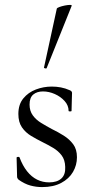

<svg xmlns="http://www.w3.org/2000/svg" viewBox="-20 -751 378 782"><path d="M100.4 -325.2Q100.4 -299.4 113.5 -281.3Q126.6 -263.2 147.4 -250.5Q168.2 -237.8 190.8 -225.6Q216.6 -213.2 239.8 -198.5Q263 -183.8 278.2 -163.4Q293.4 -143 293.4 -110.4Q293.4 -78.4 277.3 -50.7Q261.2 -23 229.4 -6Q197.6 11 151.6 11Q127.4 11 104 4.7Q80.6 -1.6 55.6 -19.2Q53.6 -21.2 51.6 -24.2Q49.6 -27.2 49.6 -31.2L47.6 -108.6Q47.6 -111.6 53.1 -112.1Q58.6 -112.6 59.6 -109.8Q72.2 -76.2 90.2 -53.5Q108.2 -30.8 130.9 -19.5Q153.6 -8.2 180.4 -8.2Q212.4 -8.2 229.8 -23.9Q247.2 -39.6 245.6 -71.2Q244.8 -100 231.1 -118.1Q217.4 -136.2 196.8 -148.5Q176.2 -160.8 153.8 -171.8Q129.2 -184 106.6 -197.6Q84 -211.2 69.4 -232.3Q54.8 -253.4 54.8 -286.8Q54.8 -325.6 75 -350.2Q95.2 -374.8 126.3 -386.6Q157.4 -398.4 191 -398.4Q209.8 -398.4 227.9 -395Q246 -391.6 264.4 -383.4Q273.4 -379.6 273.4 -372.4Q273.4 -356.4 272.4 -338.5Q271.4 -320.6 271.4 -299.4Q271.4 -297.2 265.4 -297.2Q259.4 -297.2 259.4 -299.4Q259.4 -321.6 243.1 -339.6Q226.8 -357.6 203 -368.1Q179.2 -378.6 155 -378.6Q130.6 -378.6 115.5 -366Q100.4 -353.4 100.4 -325.2ZM170.2 -474Q169.2 -471 163.7 -472.5Q158.2 -474 159.2 -476L211.4 -716Q212.6 -719 222.1 -722.5Q231.6 -726 243.9 -728.5Q256.2 -731 265 -731Q273.8 -731 271.8 -727Z"/></svg>

Font: Cormorant Light
Style: Regular
Weight: 300
Designer: Christian Thalmann (Catharsis Fonts)
Foundry: Catharsis Fonts
Version: Version 4.000